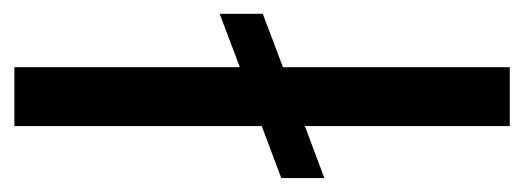

<svg xmlns="http://www.w3.org/2000/svg" viewBox="-266 -490 747 274"><g transform="rotate(90 108.0 -353.5)"><path d="M225.6 -380.9 151.4 -353V0H67.4V-321.8L-8.8 -293V-354.5L67.4 -383.3V-707H151.4V-414.6L225.6 -442.4Z"/></g></svg>

Font: Pretendard JP
Style: Regular
Weight: 400
Designer: Base glyphs from Inter by Rasmus Andersson; Hangeul glyphs from Noto Sans CJK(Source Han Sans) by Jang Soo-young and Kan
Foundry: Kil Hyung-jin
Version: Version 1.309